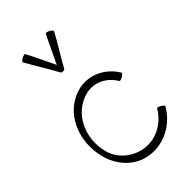

<svg xmlns="http://www.w3.org/2000/svg" viewBox="-274 -1007 1117 1117"><g transform="rotate(-45 284.5 -448.5)"><path d="M266 -692C302 -758 344 -822 379 -888C381 -892 373 -900 361 -907C349 -913 337 -916 335 -912C305 -855 280 -796 251 -738C222 -796 196 -855 166 -912C164 -916 152 -913 140 -907C128 -900 120 -892 122 -888C158 -822 200 -758 235 -692C238 -687 244 -684 250 -686C257 -684 263 -687 266 -692ZM486 -439C436 -524 338 -570 244 -545C92 -504 20 -333 63 -173C87 -83 154 -7 245 12C358 36 471 -21 528 -121C530 -125 523 -133 511 -140C499 -147 487 -150 485 -146C438 -65 347 -18 256 -37C180 -53 117 -108 97 -182C61 -318 126 -462 257 -497C330 -516 404 -480 442 -414C445 -410 456 -413 468 -420C480 -427 488 -435 486 -439Z"/></g></svg>

Font: Nupuram Thin
Style: Regular
Weight: 100
Designer: Santhosh Thottingal (santhosh.thottingal@gmail.com)
Foundry: SMC
Version: Version 1.000